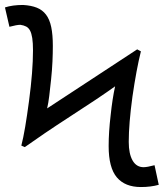

<svg xmlns="http://www.w3.org/2000/svg" viewBox="-20 -745 665 774"><path d="M548 -538Q539 -502 530.5 -456.5Q522 -411 514 -356Q499 -246 499 -173Q499 -125 514.5 -98Q530 -71 559 -71Q573 -71 603 -79L620 0Q588 9 548 9Q484 9 451 -30Q418 -69 418 -156Q418 -185 420 -215.5Q422 -246 426 -280Q433 -347 444 -397Q412 -374 366.5 -343.5Q321 -313 262 -275Q205 -238 160 -207.5Q115 -177 80 -152L66 -158Q74 -189 81.5 -233.5Q89 -278 97 -338Q105 -398 109 -449Q113 -500 113 -542Q113 -572 110 -591.5Q107 -611 101 -622Q95 -633 85.5 -638Q76 -643 62 -645Q48 -645 18 -637L0 -715Q30 -725 73 -725Q106 -723 128.5 -714Q151 -705 165.5 -686Q180 -667 186.5 -636Q193 -605 193 -560Q193 -531 191.5 -497Q190 -463 186 -425Q182 -387 178.5 -358Q175 -329 170 -308L533 -546Z"/></svg>

Font: Libra Sans
Style: Regular
Weight: 400
Foundry: Context Ltd
Version: Version 1.000; ttfautohint (v1.3)